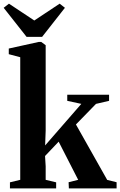

<svg xmlns="http://www.w3.org/2000/svg" viewBox="-42 -1052 670 1072"><path d="M13.5 0V-34L71 -48V-732.5L7 -749.5V-781L175 -818H188L213 -799.5V-322.5L210 -240L412 -472L333.5 -489V-523H567V-489L494 -472L382 -357L556.5 -47.5L609 -34.5V0H342.5L341 -34.5L394.5 -48L285.5 -261L209.5 -181L213 -123.5V-48L271.5 -34V0ZM106.5 -846 -21.5 -1008.5 8 -1031.5 149.5 -937.5 291 -1031.5 320.5 -1008.5 193 -846Z"/></svg>

Font: Merriweather 96pt
Style: Bold
Weight: 700
Version: Version 2.100